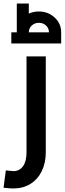

<svg xmlns="http://www.w3.org/2000/svg" viewBox="-58 -819 366 1086"><path d="M-38 243 -25 145Q15 149 18 149Q52 149 72 121.5Q92 94 92 42V-500H201V42Q201 103 178 149.5Q155 196 113.5 221.5Q72 247 18 247Q-2 247 -38 243ZM288 -636V-573H6V-636H37V-799H105V-742Q130 -754 162 -754Q214 -754 251 -720Q288 -686 288 -636ZM219 -636Q219 -659 202.5 -674.5Q186 -690 162 -690Q138 -690 121.5 -674.5Q105 -659 105 -636Z"/></svg>

Font: Cairo SemiBold
Style: Regular
Weight: 600
Designer: Mohamed Gaber, Accademia di Belle Arti di Urbino and others
Foundry: Kief Type Foundry, Accademia di Belle Arti di Urbino and others
Version: Version 3.011